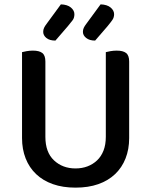

<svg xmlns="http://www.w3.org/2000/svg" viewBox="-20 -846 693 880"><path d="M572 -213Q572 -162 555.5 -120Q539 -78 507.5 -48Q476 -18 430.5 -2Q385 14 326 14Q268 14 222.5 -2Q177 -18 145.5 -48Q114 -78 97.5 -120Q81 -162 81 -213V-607Q88 -609 102 -611.5Q116 -614 131 -614Q160 -614 174 -603Q188 -592 188 -564V-219Q188 -148 227.5 -111Q267 -74 326 -74Q356 -74 381 -83.5Q406 -93 425 -111Q444 -129 454.5 -156Q465 -183 465 -219V-607Q472 -609 486 -611.5Q500 -614 515 -614Q544 -614 558 -603Q572 -592 572 -564ZM259 -826Q289 -825 305 -811.5Q321 -798 321 -781Q321 -764 313 -753.5Q305 -743 291 -726L234 -660Q207 -660 192.5 -672Q178 -684 178 -700Q178 -710 182 -718.5Q186 -727 193 -736ZM441 -826Q471 -825 487 -811.5Q503 -798 503 -781Q503 -766 495 -754.5Q487 -743 473 -726L416 -660Q390 -660 375 -672Q360 -684 360 -700Q360 -710 364 -718.5Q368 -727 375 -736Z"/></svg>

Font: Baloo Tammudu 2 Medium
Style: Regular
Weight: 500
Designer: Maithili Shingre, Omkar Shende and Ek Type
Foundry: Ek Type
Version: Version 1.640;hotconv 1.0.111;makeotfexe 2.5.65597; ttfautoh